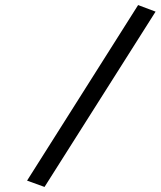

<svg xmlns="http://www.w3.org/2000/svg" viewBox="-20 -729 635 759"><path d="M526 -709 595 -683 156 10 87 -15Z"/></svg>

Font: Panefresco 400wt
Style: Italic
Weight: 400
Foundry: Campivisivi & Chank Co
Version: Version 1.001